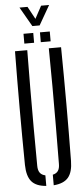

<svg xmlns="http://www.w3.org/2000/svg" viewBox="-67 -1089 496 1131"><g transform="rotate(-5 181.0 -524.0)"><path d="M44.9 -127.8Q42.9 -295.5 42.9 -464Q42.9 -632.4 44.9 -800H117.4Q116.2 -688.4 115.6 -573.2Q114.9 -458.1 115.3 -343.3Q115.6 -228.5 116.6 -116.5Q116.6 -90 127.1 -75.4Q137.5 -60.8 159.4 -56.2V6.3Q99 1.7 72.5 -30Q46 -61.7 44.9 -127.8ZM203.4 6.3V-56.2Q224.9 -60.8 234.8 -75.4Q244.8 -90 244.8 -116.5Q245.8 -228.5 246.3 -343.3Q246.9 -458.1 246.6 -573.2Q246.4 -688.4 244.8 -800H317.3Q319.4 -632.4 319.4 -464Q319.4 -295.5 317.3 -127.8Q316.6 -61.7 289.9 -30Q263.3 1.7 203.4 6.3ZM201 -840V-898.1H259.1V-840ZM103.7 -840V-898.1H161.4V-840ZM159.7 -938.9 93.6 -1054H141L181.4 -979.7L221.4 -1054H268.8L202.7 -938.9Z"/></g></svg>

Font: Big Shoulders Stencil Display SC Thin
Style: Regular
Weight: 100
Designer: Patric King
Foundry: XO Type Co
Version: Version 2.001